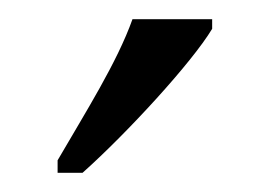

<svg xmlns="http://www.w3.org/2000/svg" viewBox="-20 -786 281 200"><path d="M40 -619V-606H66C113 -648 180 -721 201 -756V-766H118C102 -721 69 -669 40 -619Z"/></svg>

Font: Noto Serif Armenian Condensed Light
Style: Regular
Weight: 300
Width: 3
Designer: Monotype Design Team
Foundry: Monotype Imaging Inc.
Version: Version 2.008